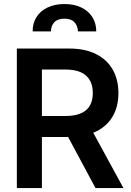

<svg xmlns="http://www.w3.org/2000/svg" viewBox="-20 -953 664 973"><path d="M65.4 -707H331.1Q410.6 -707 466.6 -679Q522.5 -650.9 551.3 -600.1Q580.1 -549.3 580.1 -481.4Q580.1 -409.2 547.6 -357.4Q515.1 -305.7 452.6 -280.3L605.5 0H463.9L325.2 -258.8H192.4V0H65.4ZM311.5 -365.2Q450.2 -365.2 450.2 -481.4Q450.2 -539.1 416 -569.8Q381.8 -600.6 311.5 -600.6H192.4V-365.2ZM306.6 -932.6Q355.5 -932.6 392.1 -915Q428.7 -897.5 448.2 -866Q467.8 -834.5 467.8 -793.9H375Q374 -822.3 357.4 -840.3Q340.8 -858.4 306.6 -858.4Q272 -858.4 255.1 -840.1Q238.3 -821.8 238.3 -793.9H145.5Q145 -834.5 164.6 -866Q184.1 -897.5 220.9 -915Q257.8 -932.6 306.6 -932.6Z"/></svg>

Font: Pretendard GOV SemiBold
Style: Regular
Weight: 600
Designer: Base glyphs from Inter by Rasmus Andersson; Hangeul glyphs from Noto Sans CJK(Source Han Sans) by Jang Soo-young and Kan
Foundry: Kil Hyung-jin
Version: Version 1.309